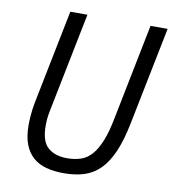

<svg xmlns="http://www.w3.org/2000/svg" viewBox="-80 -768 766 851"><g transform="rotate(10 303.0 -343.0)"><path d="M245 -698 155 -249Q150 -224 149 -208.5Q148 -193 148 -183Q148 -112 179.5 -84Q211 -56 266 -56Q301 -56 328.5 -65.5Q356 -75 377 -99Q398 -123 414.5 -164Q431 -205 443 -268L529 -698H606L518 -260Q502 -179 479 -126.5Q456 -74 425 -43.5Q394 -13 354 -0.5Q314 12 263 12Q219 12 184 2.5Q149 -7 124.5 -28.5Q100 -50 86.5 -85Q73 -120 73 -172Q73 -189 75 -215.5Q77 -242 83 -274L168 -698Z"/></g></svg>

Font: IBM Plex Sans Cond
Style: Italic
Weight: 400
Width: 3
Italic angle: -11°
Designer: Mike Abbink, Paul van der Laan, Pieter van Rosmalen
Foundry: Bold Monday
Version: Version 1.3